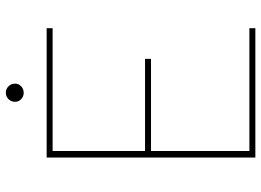

<svg xmlns="http://www.w3.org/2000/svg" viewBox="-136 -740 877 644"><g transform="rotate(-90 302.0 -418.5)"><path d="M312 -777Q300 -777 291 -785.5Q282 -794 282 -806Q282 -819 291 -828Q300 -837 312 -837Q325 -837 334 -828Q343 -819 343 -806Q343 -794 334 -785.5Q325 -777 312 -777ZM529 -680H117V-370H426V-350H117V-20H529V0H95V-700H529Z"/></g></svg>

Font: Albert Sans Thin
Style: Regular
Weight: 250
Designer: Andreas Rasmussen
Foundry: a.Foundry
Version: Version 1.025